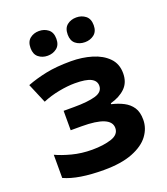

<svg xmlns="http://www.w3.org/2000/svg" viewBox="-139 -850 833 957"><g transform="rotate(-20 277.5 -371.0)"><path d="M277 -556Q336 -556 387.5 -540.5Q439 -525 470.5 -493Q502 -461 502 -411Q502 -362 472 -333Q442 -304 393 -291V-286Q428 -278 456 -263.5Q484 -249 500.5 -224.5Q517 -200 517 -159Q517 -114 488.5 -75.5Q460 -37 400 -13.5Q340 10 248 10Q112 10 38 -24V-147Q72 -131 121.5 -118Q171 -105 227 -105Q288 -105 330 -119Q372 -133 372 -168Q372 -233 217 -233H159V-336H214Q288 -336 328.5 -348Q369 -360 369 -393Q369 -419 343 -432.5Q317 -446 258 -446Q219 -446 172.5 -437Q126 -428 86 -411L42 -515Q89 -533 144.5 -544.5Q200 -556 277 -556ZM111 -686Q111 -720 131 -736Q151 -752 179 -752Q207 -752 227.5 -736Q248 -720 248 -686Q248 -653 227.5 -637Q207 -621 179 -621Q151 -621 131 -637Q111 -653 111 -686ZM308 -686Q308 -720 328 -736Q348 -752 377 -752Q405 -752 425.5 -736Q446 -720 446 -686Q446 -653 425.5 -637Q405 -621 377 -621Q348 -621 328 -637Q308 -653 308 -686Z"/></g></svg>

Font: BC Sans
Style: Bold
Weight: 700
Designer: Monotype Design Team
Province of B.C.
Foundry: Monotype Imaging Inc.
Version: Version 2.000;GOOG;noto-source:20170915:90ef993387c0